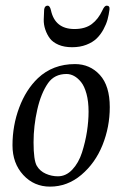

<svg xmlns="http://www.w3.org/2000/svg" viewBox="-20 -658 419 690"><path d="M138.7 -624Q140.6 -637.7 151.4 -637.7Q159.2 -637.7 163.1 -621.1Q177.7 -553.7 247.6 -553.7Q286.1 -553.7 309.8 -571.5Q333.5 -589.4 348.1 -621.1Q355.5 -637.7 363.3 -637.7Q375 -637.7 373.5 -624Q371.1 -605 366.5 -587.9Q361.8 -570.8 351.6 -552Q341.3 -533.2 327.1 -519.5Q313 -505.9 290.3 -497.1Q267.6 -488.3 239.3 -488.3Q210.9 -488.3 190.4 -497.1Q169.9 -505.9 159.4 -519.8Q148.9 -533.7 142.8 -551.8Q136.7 -569.8 137.2 -588.1Q137.7 -606.4 138.7 -624ZM24.9 -135.7Q24.9 -207 49.1 -271.5Q73.2 -335.9 116.2 -377Q169.9 -427.7 249.5 -427.7Q303.2 -427.7 338.9 -388.7Q374.5 -349.6 374.5 -272.9Q374.5 -201.7 348.4 -136.7Q322.3 -71.8 272.2 -29.5Q222.2 12.7 159.7 12.7Q102.1 12.7 63.5 -29.3Q24.9 -71.3 24.9 -135.7ZM188 -24.4Q217.3 -24.4 240 -48.6Q262.7 -72.8 274.7 -110.1Q286.6 -147.5 292.5 -185.1Q298.3 -222.7 298.3 -256.8Q298.3 -293.5 290.8 -321Q283.2 -348.6 271.2 -363.3Q259.3 -377.9 246.1 -385Q232.9 -392.1 219.2 -392.1Q175.8 -392.1 152.8 -359.4Q127.4 -323.2 114 -264.2Q100.6 -205.1 100.6 -146.5Q100.6 -82 112.3 -62Q123.5 -43 144.5 -33.7Q165.5 -24.4 188 -24.4Z"/></svg>

Font: Cooper*
Style: Italic
Weight: 400
Italic angle: -7°
Designer: Owen Earl
Foundry: indestructible type*
Version: Version 0.001